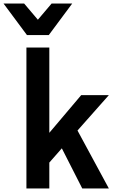

<svg xmlns="http://www.w3.org/2000/svg" viewBox="-96 -1070 659 1090"><path d="M0 0ZM522 0H371L255 -228L184 -147V0H54V-800H184V-316L365 -530H522L344 -329ZM310 -871ZM181 -871H57L-76 -1050H41L119 -958L197 -1050H314Z"/></svg>

Font: Tanohe Sans SemiBold
Style: Regular
Weight: 600
Designer: Village Type and Design LLC & Cristiano Sobral
Foundry: Cooper Hewitt Smithsonian Design Museum
Version: Version 1.00;September 29, 2021;FontCreator 13.0.0.2655 64-b